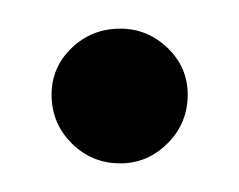

<svg xmlns="http://www.w3.org/2000/svg" viewBox="-20 -114 167 134"><path d="M64 -94Q83 -94 97 -80.5Q111 -67 111 -48Q111 -28 97 -14Q83 0 64 0Q44 0 30 -14Q16 -28 16 -48Q16 -67 30 -80.5Q44 -94 64 -94Z"/></svg>

Font: Palanquin Light
Style: Regular
Weight: 300
Designer: Pria Ravichandran
Version: Version 1.0.4